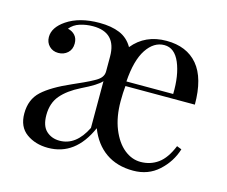

<svg xmlns="http://www.w3.org/2000/svg" viewBox="-71 -521 740 627"><g transform="rotate(15 299.0 -208.0)"><path d="M542.7 -103.2 558.9 -96.8Q545.2 -52.4 510.1 -20.6Q475 11.3 424.2 11.3Q369.4 11.3 331.5 -15.3Q293.5 -41.9 274.2 -91.9Q229 11.3 136.3 11.3Q93.5 11.3 63.3 -10.5Q33.1 -32.3 33.1 -77.4Q33.1 -125 63.7 -153.2Q94.4 -181.5 158.9 -209.7L175 -216.9Q219.4 -236.3 237.5 -248.4Q255.6 -260.5 255.6 -279V-329Q255.6 -410.5 176.6 -410.5Q154 -410.5 133.1 -404Q112.1 -397.6 99.2 -381.5Q114.5 -378.2 123.8 -367.7Q133.1 -357.3 133.1 -340.3Q133.1 -320.2 120.2 -308.5Q107.3 -296.8 88.7 -296.8Q70.2 -296.8 58.1 -308.9Q46 -321 46 -339.5Q46 -371.8 83.9 -397.6Q126.6 -426.6 194.4 -426.6Q234.7 -426.6 262.9 -414.9Q291.1 -403.2 307.3 -375Q349.2 -426.6 421 -426.6Q489.5 -426.6 526.6 -382.7Q563.7 -338.7 563.7 -249.2H329Q326.6 -226.6 326.6 -197.6Q326.6 -144.4 342.7 -104.4Q358.9 -64.5 384.7 -43.5Q410.5 -22.6 440.3 -22.6Q473.4 -22.6 499.2 -41.1Q525 -59.7 542.7 -103.2ZM328.2 -264.5H486.3Q487.9 -327.4 470.2 -369.4Q452.4 -411.3 417.7 -411.3Q382.3 -411.3 357.7 -374.2Q333.1 -337.1 328.2 -264.5ZM255.6 -246Q241.9 -229.8 190.3 -204.8Q148.4 -183.9 126.2 -157.7Q104 -131.5 104 -91.1Q104 -54 122.2 -37.5Q140.3 -21 166.9 -21Q222.6 -21 255.6 -87.9Z"/></g></svg>

Font: Playfair Display
Style: Regular
Weight: 400
Designer: Claus Eggers Sørensen
Foundry: Claus Eggers Sørensen
Version: Version 1.005; ttfautohint (v1.2) -l 10 -r 42 -G 200 -x 21 -